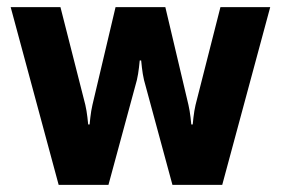

<svg xmlns="http://www.w3.org/2000/svg" viewBox="-20 -520 790 540"><path d="M445 -500H305L240 -225C235 -205 232 -170 232 -170H228C228 -170 225 -205 220 -225L150 -500H10L145 0H285L365 -295C370 -315 373 -350 373 -350H377C377 -350 380 -315 385 -295L465 0H605L740 -500H600L530 -225C525 -205 522 -170 522 -170H518C518 -170 515 -205 510 -225Z"/></svg>

Font: Scada
Style: Bold
Weight: 700
Designer: Jovanny Lemonad
Foundry: Jovanny Lemonad
Version: Version 3.005